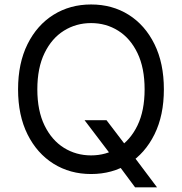

<svg xmlns="http://www.w3.org/2000/svg" viewBox="-20 -757 802 846"><path d="M352.5 -227.5H449.2L530.3 -121.1L550.8 -92.8L671.9 68.4H575.2L496.1 -38.1L475.6 -65.4ZM381.3 9.8Q288.6 9.8 215.8 -35.6Q143.1 -81.1 101.3 -164.8Q59.6 -248.5 59.6 -363.3Q59.6 -478.5 101.3 -562.5Q143.1 -646.5 215.8 -691.9Q288.6 -737.3 381.3 -737.3Q474.6 -737.3 546.9 -691.9Q619.1 -646.5 660.6 -562.5Q702.1 -478.5 702.1 -363.3Q702.1 -248.5 660.6 -164.8Q619.1 -81.1 546.9 -35.6Q474.6 9.8 381.3 9.8ZM381.3 -72.3Q447.3 -72.3 500.7 -105.7Q554.2 -139.2 585.7 -204.1Q617.2 -269 617.2 -363.3Q617.2 -458 585.7 -523.2Q554.2 -588.4 500.7 -621.8Q447.3 -655.3 381.3 -655.3Q315.4 -655.3 261.7 -621.8Q208 -588.4 176.3 -523.2Q144.5 -458 144.5 -363.3Q144.5 -269 176.3 -204.1Q208 -139.2 261.7 -105.7Q315.4 -72.3 381.3 -72.3Z"/></svg>

Font: Inter V
Style: Weight 400 Optical size 14.0
Weight: 400
Designer: Rasmus Andersson
Foundry: rsms
Version: Version 4.000;git-4fc901f